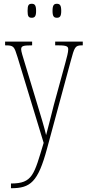

<svg xmlns="http://www.w3.org/2000/svg" viewBox="-20 -756 458 1016"><path d="M281 -662C297 -662 304 -670 304 -698C304 -728 297 -736 281 -736C265 -736 258 -728 258 -698C258 -670 265 -662 281 -662ZM148 -662C164 -662 171 -670 171 -698C171 -728 164 -736 148 -736C131 -736 126 -728 126 -698C126 -670 131 -662 148 -662ZM38 215V240H39C141 240 181 208 229 30L354 -432C374 -506 377 -516 413 -516H418V-536H272V-516H290C338 -516 341 -508 341 -494C341 -479 334 -454 326 -424L265 -201C249 -134 233 -78 224 -41C216 -77 196 -143 171 -225L111 -423C100 -459 92 -484 92 -495C92 -512 101 -516 147 -516H150V-536H7V-516H8C53 -516 55 -511 73 -453L211 0C160 169 153 215 38 215Z"/></svg>

Font: Noto Serif Armenian ExtraCondensed Thin
Style: Regular
Weight: 100
Width: 2
Designer: Monotype Design Team
Foundry: Monotype Imaging Inc.
Version: Version 2.008